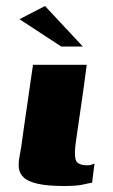

<svg xmlns="http://www.w3.org/2000/svg" viewBox="-20 -615 377 640"><path d="M269 -399Q261 -335 251.5 -271Q242 -207 233 -143Q227 -103 232 -83.5Q237 -64 272 -64Q280 -64 286.5 -66.5Q293 -69 295 -70L287 -6Q279 -5 257.5 0Q236 5 194 5Q138 5 105.5 -2.5Q73 -10 59 -23.5Q45 -37 43 -54Q41 -71 44.5 -89.5Q48 -108 51 -127Q55 -156 60.5 -195.5Q66 -235 72 -274.5Q78 -314 82.5 -347.5Q87 -381 90 -399Q135 -399 179.5 -399Q224 -399 269 -399ZM184 -460 45 -551 130 -595 256 -460Z"/></svg>

Font: Genos Thin ExtraBold
Style: Italic
Weight: 800
Italic angle: -8°
Version: Version 1.010